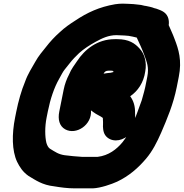

<svg xmlns="http://www.w3.org/2000/svg" viewBox="-20 -835 1009 1054"><path d="M771.8 -533.7C786.1 -494.2 799 -465.6 788.5 -413L777.3 -357C775.8 -349.7 774 -342 771.7 -333.9L764.6 -308C762.3 -300.1 760.7 -294.2 757.9 -284C727.7 -201.4 696.5 -107.6 653.3 -55.2C620.2 -15 576.1 18.8 516.4 26H429.5C398.2 24.1 365.6 21 335.8 17.2C300.9 12.4 283.2 -1.1 253.9 -18.9C249.4 -21.9 247.1 -24.7 242.4 -32C238.7 -39.9 238 -39.9 234.7 -50.7C226.6 -84.3 225.5 -137.9 235.9 -190L242.5 -223C256.4 -292.3 277.3 -354.5 304.8 -402.4C316.1 -422.9 325.2 -441 334.9 -453.1L363.1 -488.4C377.8 -507.7 395.7 -525.7 414.3 -543.5C440.1 -566.7 470.4 -586.4 504.5 -605.3C540.4 -625.1 575.7 -642 619.2 -642C627 -642 633 -641.8 642.9 -641C652.8 -641 656.8 -640.8 663.5 -640.1L686.3 -638.2C700.7 -635.7 716 -632.5 730.7 -628.7C745.4 -596.6 759.5 -567.5 771.8 -533.7ZM906.2 -697C908.4 -710.6 907.1 -728.3 901.3 -741.8C888 -772.8 857.8 -779.6 837.8 -787.5C835.4 -788.4 828.5 -789.6 827 -790.2C812.8 -796.4 794.4 -799.2 780.6 -802.4C779.3 -802.7 777.1 -803 775.3 -803C773.6 -803 773.8 -802.8 770.6 -804C758.1 -807.4 750.3 -808.9 736.5 -809.9C721 -811.4 705.5 -813.9 683.3 -814C674.1 -814.6 662.5 -815 653.7 -815C640.2 -815 626.7 -813.9 611.9 -811.7C525.3 -796.9 458.5 -765.9 393.1 -722C364.9 -704.1 334.4 -683.4 307.5 -657.6C281.1 -634.3 255.3 -606.8 231.3 -575.6L203.4 -540.7C192.1 -526.2 182.6 -511.8 173.4 -495.4C155.4 -463 132.9 -429.9 117.6 -386.6C97.4 -338.5 80.7 -278.9 69.1 -221L62.9 -190C44.6 -98.2 45.1 -8.3 73.8 53.1C88.7 83.1 105.4 108.8 135.8 130.3C136.1 130.5 136.7 130.8 137.1 131.1C174 153.1 212 180.8 277.2 187.8C311.4 193.6 350.4 199 390.3 199H489.8C532.5 197.2 591.9 176.4 623 162.2C687.4 131.6 737.5 88.3 781.8 36.1C817.3 -5.7 841.7 -54.4 864.5 -106.3C897.7 -183.4 931.4 -262.3 950.3 -357L961.4 -413C979.7 -504.4 960.1 -564.8 938.6 -620.4C928.7 -647.9 916.4 -672.4 906.2 -697ZM548.7 -431C554.1 -441 561.1 -447 575.2 -447H589.2C590.6 -447 592.8 -446.9 597.4 -446.6C600 -444.2 603.1 -441.7 604.5 -440.1C599.6 -438.7 596 -438 587.2 -435.6C576 -434.4 564.8 -433.6 551.4 -431ZM777.2 -441.8C787.4 -494.7 772.1 -540.4 747.1 -567.5C720.8 -597.3 687.2 -620 623.8 -620H609.8C514.8 -620 445.1 -563.8 402.8 -499.1C390.1 -478.9 372 -458.7 358.6 -425.2C346.4 -402 335.6 -373.7 329.5 -343L305.3 -222C297 -180.2 305.5 -143.1 337.8 -125.1C397.8 -91.8 485.9 -149.4 479.4 -229.1C484 -225.9 488.7 -222.4 492.9 -219.2C510.4 -205.7 531 -198.5 544.5 -187.7C545.2 -174.9 546.5 -152.6 545.5 -148C545.2 -146.4 545 -143.9 545.1 -141.9C546.1 -121.3 548.2 -97.2 569.7 -79.9C606.2 -50.7 660.9 -64.9 693.4 -100.5C732.1 -142.8 720.5 -186.4 721.4 -214.2C722.3 -251.5 713.5 -281.1 694.8 -306.6C736.4 -335 768.5 -381.3 777.2 -441.8Z"/></svg>

Font: Smoothie
Style: BdIt
Weight: 700
Foundry: Cannot Into Space Fonts
Version: Version 0.8